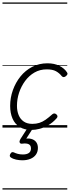

<svg xmlns="http://www.w3.org/2000/svg" viewBox="-20 -1030 565 1550"><path d="M234 19Q177 19 138.5 -5Q100 -29 81 -73Q62 -117 62 -175Q62 -241 84 -302.5Q106 -364 145.5 -413Q185 -462 240.5 -490.5Q296 -519 363 -519Q419 -519 459.5 -498.5Q500 -478 520 -447Q527 -438 524.5 -431Q522 -424 512 -415Q501 -407 493 -407.5Q485 -408 478 -416Q459 -440 432 -455Q405 -470 357 -470Q302 -470 258 -444.5Q214 -419 182.5 -376Q151 -333 134 -281.5Q117 -230 117 -176Q117 -134 130.5 -101Q144 -68 171.5 -49Q199 -30 241 -30Q272 -30 297.5 -38Q323 -46 348 -63.5Q373 -81 403 -108Q412 -115 420 -114Q428 -113 435 -107Q443 -100 444 -92Q445 -84 437 -75Q406 -40 370 -19.5Q334 1 299.5 10Q265 19 234 19ZM160 264Q136 264 110 258.5Q84 253 66 240Q58 234 59 225.5Q60 217 65 210Q70 201 76.5 199Q83 197 91 200Q105 207 123.5 212Q142 217 165 217Q196 217 213 205Q230 193 230 168Q230 143 211.5 134Q193 125 158 130Q150 131 146 128.5Q142 126 139 121Q137 114 138 108.5Q139 103 144 94L207 -4H252L180 108L165 94Q204 84 231 91Q258 98 272 117Q286 136 286 164Q286 195 270.5 217.5Q255 240 226.5 252Q198 264 160 264ZM0 490H523V500H0ZM0 -20H523V0H0ZM0 -505H523V-500H0ZM0 -1010H523V-1000H0Z"/></svg>

Font: Playwrite RO Guides
Style: Regular
Weight: 400
Designer: Veronika Burian, José Scaglione
Foundry: TypeTogether
Version: Version 1.003